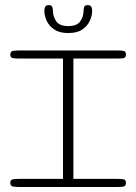

<svg xmlns="http://www.w3.org/2000/svg" viewBox="-20 -745 543 765"><path d="M56.6 0Q44.9 0 33 -1.5Q21 -2.9 21 -17.1Q21 -29.3 32.5 -30.8Q43.9 -32.2 56.6 -32.2H231V-511.7H56.6Q43.9 -511.7 32.5 -513.2Q21 -514.6 21 -526.9Q21 -541 33 -542.5Q44.9 -543.9 56.6 -543.9H446.8Q460.9 -543.9 471.4 -542.5Q481.9 -541 481.9 -527.8Q481.9 -514.6 471.4 -513.2Q460.9 -511.7 446.8 -511.7H272.5V-32.2H446.8Q460.9 -32.2 471.4 -30.8Q481.9 -29.3 481.9 -16.1Q481.9 -2.9 471.4 -1.5Q460.9 0 446.8 0ZM252 -613.3Q217.3 -613.3 196.3 -627.4Q175.3 -641.6 166 -662.1Q156.7 -682.6 156.7 -702.1Q156.7 -710.4 159.9 -717.5Q163.1 -724.6 174.8 -724.6Q185.1 -724.6 188 -718Q190.9 -711.4 190.9 -702.1Q190.9 -679.7 203.9 -660.4Q216.8 -641.1 252 -641.1Q287.1 -641.1 300 -660.4Q313 -679.7 313 -702.1Q313 -711.4 315.9 -718Q318.8 -724.6 329.1 -724.6Q340.8 -724.6 344 -717.5Q347.2 -710.4 347.2 -702.1Q347.2 -682.6 337.9 -662.1Q328.6 -641.6 307.9 -627.4Q287.1 -613.3 252 -613.3Z"/></svg>

Font: Gruppo
Style: Regular
Weight: 400
Designer: Vernon Adams
Foundry: Vernon Adams
Version: Version 1.001; ttfautohint (v1.8.4.7-5d5b);gftools[0.9.28]